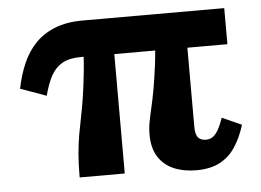

<svg xmlns="http://www.w3.org/2000/svg" viewBox="-43 -572 866 636"><g transform="rotate(-5 390.0 -253.5)"><path d="M348 0H198Q198 -45 201 -79Q204 -113 209 -141.5Q214 -170 220 -199Q226 -228 231.5 -263.5Q237 -299 242 -346.5Q247 -394 249 -460H348ZM724 -397H237Q198 -397 174.5 -383.5Q151 -370 137 -344Q123 -318 113 -279L27 -310Q36 -355 52.5 -393Q69 -431 95.5 -458.5Q122 -486 161 -501.5Q200 -517 253 -517H724ZM591 -135Q591 -108 600 -98Q609 -88 626 -88Q641 -88 651 -96.5Q661 -105 669 -120Q677 -135 684 -156L749 -127Q736 -85 715.5 -54Q695 -23 663.5 -6.5Q632 10 586 10Q543 10 510.5 -4Q478 -18 459.5 -47Q441 -76 441 -121Q441 -143 445 -164Q449 -185 455 -210.5Q461 -236 467 -269.5Q473 -303 479 -349.5Q485 -396 488 -460H591Z"/></g></svg>

Font: Roboto Serif SemiCondensed
Style: Bold
Weight: 700
Width: 4
Designer: Greg Gazdowicz
Foundry: Commercial Type
Version: Version 1.007